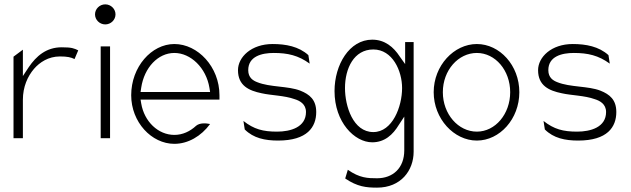

<svg xmlns="http://www.w3.org/2000/svg" viewBox="-20 -664 2894 881"><path d="M42 -30H85V-206C85 -266 107 -314 136 -348C162 -378 202 -405 255 -405C289 -405 306 -401 322 -393L339 -433C320 -442 310 -447 263 -447C192 -447 146 -406 112 -356L85 -315V-436L42 -404Z M416 -598C416 -573 437 -552 463 -552C489 -552 510 -573 510 -598C510 -623 489 -644 463 -644C437 -644 416 -623 416 -598ZM442 -30H485V-451H442Z M582 -227C582 -104 675 -4 780 -4C843 -4 903 -39 944 -95C925 -99 897 -101 880 -87C852 -61 818 -45 780 -45C706 -45 642 -106 628 -189L625 -207H987V-227C987 -357 888 -462 780 -462C675 -462 582 -357 582 -227ZM625 -242 628 -262C642 -354 705 -421 780 -421C855 -421 926 -353 941 -261L944 -242Z M1072 -342C1072 -271 1122 -248 1181 -236C1225 -226 1285 -226 1332 -209C1355 -202 1384 -187 1384 -150C1384 -80 1313 -60 1251 -60C1187 -60 1145 -71 1097 -109L1103 -70C1143 -30 1196 -19 1256 -19C1390 -19 1431 -81 1431 -150C1431 -206 1401 -231 1358 -248C1302 -270 1219 -263 1160 -287C1142 -294 1119 -307 1119 -342C1119 -406 1182 -421 1236 -421C1300 -421 1349 -410 1401 -372L1395 -411C1351 -451 1291 -462 1231 -462C1133 -462 1072 -402 1072 -342Z M1515 -246C1515 -103 1607 -11 1688 -11C1745 -11 1783 -46 1810 -91L1835 -129V26C1835 107 1783 154 1710 154C1668 154 1630 153 1576 115L1564 155C1620 193 1661 197 1710 197C1820 197 1878 118 1878 32V-471H1839V-370L1814 -405C1786 -448 1746 -482 1688 -482C1583 -482 1515 -367 1515 -246ZM1563 -260C1563 -350 1604 -437 1693 -437C1781 -437 1825 -339 1825 -260C1825 -175 1781 -58 1693 -58C1600 -58 1563 -177 1563 -260Z M1970 -241C1970 -119 2063 -19 2168 -19C2273 -19 2363 -118 2363 -241C2363 -364 2273 -462 2168 -462C2063 -462 1970 -363 1970 -241ZM2012 -241C2012 -342 2083 -421 2168 -421C2253 -421 2321 -341 2321 -241C2321 -141 2253 -60 2168 -60C2083 -60 2012 -140 2012 -241Z M2449 -342C2449 -271 2499 -248 2558 -236C2602 -226 2662 -226 2709 -209C2732 -202 2761 -187 2761 -150C2761 -80 2690 -60 2628 -60C2564 -60 2522 -71 2474 -109L2480 -70C2520 -30 2573 -19 2633 -19C2767 -19 2808 -81 2808 -150C2808 -206 2778 -231 2735 -248C2679 -270 2596 -263 2537 -287C2519 -294 2496 -307 2496 -342C2496 -406 2559 -421 2613 -421C2677 -421 2726 -410 2778 -372L2772 -411C2728 -451 2668 -462 2608 -462C2510 -462 2449 -402 2449 -342Z"/></svg>

Font: Charger Sport
Style: HLNrw
Weight: 100
Designer: Jasper
Foundry: Cannot Into Space Fonts
Version: Version 1.1